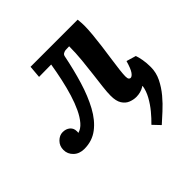

<svg xmlns="http://www.w3.org/2000/svg" viewBox="-185 -654 1020 1020"><g transform="rotate(-45 325.5 -144.0)"><path d="M463 212 425 172Q449 149 473 120Q497 91 515 58.5Q533 26 538 -6L531 -16L548 -59L571 -161L625 -145Q631 -129 635.5 -103.5Q640 -78 640 -47Q640 -6 621.5 31.5Q603 69 575 102.5Q547 136 516.5 163.5Q486 191 463 212ZM83 11Q46 11 23 -11Q0 -33 0 -64Q0 -94 20 -114Q40 -134 64 -134Q89 -134 105 -120.5Q121 -107 121 -84Q121 -81 121 -78Q121 -75 120 -72Q144 -78 164.5 -101.5Q185 -125 202 -161Q219 -197 232.5 -241Q246 -285 256.5 -333.5Q267 -382 275 -431L183 -430L189 -500H543Q545 -479 545.5 -470.5Q546 -462 546 -452Q546 -426 542.5 -388Q539 -350 533.5 -308Q528 -266 522 -225.5Q516 -185 512.5 -154Q509 -123 509 -108Q509 -92 513.5 -87Q518 -82 523 -82Q534 -82 546 -99Q558 -116 571 -161L625 -145Q621 -124 609 -97Q597 -70 578 -45.5Q559 -21 532.5 -5Q506 11 473 11Q452 11 430.5 2.5Q409 -6 395 -28Q381 -50 381 -90Q381 -116 385.5 -153.5Q390 -191 395.5 -236Q401 -281 406 -331Q411 -381 411 -432L383 -431Q375 -430 367 -425.5Q359 -421 357 -411Q340 -326 317 -250Q294 -174 262 -115Q230 -56 186 -22.5Q142 11 83 11Z"/></g></svg>

Font: Lora Italic
Style: Italic
Weight: 400
Italic angle: -3°
Designer: Olga Karpushina, Alexei Vanyashin (Cyrillic)
Foundry: Cyreal
Version: Version 2.210; ttfautohint (v1.8.1.43-b0c9)